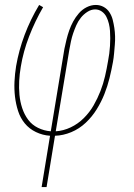

<svg xmlns="http://www.w3.org/2000/svg" viewBox="-20 -540 540 775"><path d="M148 215 182 8Q152 6 125 -7Q98 -20 80 -42Q62 -64 53 -92Q44 -120 40.5 -150Q37 -180 38.5 -211Q40 -242 45 -273Q56 -337 79.5 -399.5Q103 -462 138 -520L154 -511Q121 -454 97.5 -393Q74 -332 64 -271Q59 -242 57.5 -213.5Q56 -185 58.5 -157.5Q61 -130 69.5 -104Q78 -78 93.5 -57Q109 -36 133.5 -24Q158 -12 185 -10L240 -343Q244 -362 248.5 -380.5Q253 -399 259.5 -417.5Q266 -436 275.5 -453.5Q285 -471 298.5 -486.5Q312 -502 330 -511Q348 -520 367 -520Q384 -520 398.5 -512Q413 -504 422 -490Q431 -476 435 -460Q439 -444 441.5 -427.5Q444 -411 444.5 -394Q445 -377 443.5 -359.5Q442 -342 440.5 -324.5Q439 -307 436 -290Q430 -257 422 -224.5Q414 -192 401.5 -160.5Q389 -129 370.5 -99Q352 -69 326 -44.5Q300 -20 267.5 -6.5Q235 7 202 8L168 215ZM205 -10Q236 -12 265.5 -26Q295 -40 318.5 -63.5Q342 -87 358 -115Q374 -143 385.5 -172.5Q397 -202 404 -232.5Q411 -263 416 -293Q419 -308 421 -323.5Q423 -339 424 -354.5Q425 -370 425 -385.5Q425 -401 424 -415.5Q423 -430 419.5 -444.5Q416 -459 409.5 -472Q403 -485 391 -493.5Q379 -502 364 -502Q348 -502 332.5 -492Q317 -482 306 -468Q295 -454 288 -438Q281 -422 275.5 -406Q270 -390 266.5 -373.5Q263 -357 260 -340Z"/></svg>

Font: Iosevka Term Curly Th Obl
Style: Regular
Weight: 100
Italic angle: -9°
Designer: Belleve Invis
Foundry: Belleve Invis
Version: Version 32.3.0